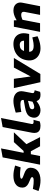

<svg xmlns="http://www.w3.org/2000/svg" viewBox="1456 -2274 818 3786"><g transform="rotate(-90 1865.0 -381.0)"><path d="M205.4 8.5Q153.9 8.5 108.3 0.2Q62.6 -8 18.7 -22L-8.4 -30.5L32.5 -142.2L59 -137.7Q96.5 -131.2 130.9 -128.4Q165.4 -125.7 198.4 -125.7Q227.5 -125.7 245.4 -132.5Q263.2 -139.2 265.3 -153.8Q266.3 -161.9 261.3 -169.4Q256.2 -177 238.9 -186Q221.7 -195 185.6 -208.6Q135.1 -227.6 104.6 -252.1Q74.1 -276.6 64.1 -309.3Q54.1 -342 62.1 -385Q74.6 -449.4 133.4 -487.4Q192.3 -525.3 295.6 -525.3Q340 -525.3 386.9 -517.6Q433.8 -509.9 465.9 -499.9L494.4 -490.9L458 -383.2L438.5 -385.7Q406.5 -389.7 378.2 -392.2Q350 -394.7 326 -394.7Q280.5 -394.7 258.1 -388.4Q235.8 -382.1 233.8 -368.6Q232.7 -360.5 239.3 -353.7Q245.8 -346.9 266.6 -337.9Q287.4 -328.9 330.4 -313.3Q380.9 -295.8 409.1 -273.8Q437.4 -251.8 446.4 -221.3Q455.4 -190.8 446.4 -147.8Q435.4 -91.3 399.5 -56.6Q363.5 -21.9 312.6 -6.7Q261.7 8.5 205.4 8.5Z M510.7 0 654.7 -738 831.5 -770 744.4 -324.7H780.7L955.8 -516.4H1149.2L832.9 -181.8H717L681.5 0ZM873.6 0 769.3 -192.3 886.2 -326.7 1054.4 0Z M1363.4 -6Q1343.9 0.5 1321.4 4.5Q1299 8.5 1278.6 8.5Q1219.7 8.5 1186 -12Q1152.3 -32.5 1141.8 -69.7Q1131.4 -106.8 1140.3 -155.7L1252.9 -738L1430.6 -770L1313.6 -168.2Q1309.1 -147.1 1319.3 -137.3Q1329.6 -127.5 1353.1 -127.5Q1364.1 -127.5 1374.4 -128Q1384.7 -128.5 1395.3 -130Z M1946.7 1Q1931.2 4.5 1916.5 6.5Q1901.8 8.5 1891.8 8.5Q1818 8.5 1787.6 -28Q1757.2 -64.4 1756.6 -114.3L1750.7 -138.3L1785.7 -319.2Q1792.2 -352.6 1774.7 -369.9Q1757.2 -387.3 1706.6 -387.3Q1672.6 -387.3 1639.6 -383.7Q1606.6 -380.2 1574.6 -374.2L1550.1 -369.2L1537.1 -479.4L1570 -489.9Q1619.9 -505.3 1670.8 -515.3Q1721.7 -525.3 1770.7 -525.3Q1816.3 -525.3 1854.2 -512.3Q1892.2 -499.3 1918.1 -474.1Q1944 -448.9 1954.5 -412Q1965 -375 1955.5 -326.7L1923.4 -158.2Q1918.4 -131.6 1930.4 -121.5Q1942.4 -111.5 1978.6 -106ZM1583.2 8.5Q1542.7 8.5 1506 -9Q1469.2 -26.6 1449.7 -62.1Q1430.3 -97.6 1440.7 -150.6Q1448.7 -189.5 1469.2 -217.5Q1489.7 -245.5 1530.4 -264.8Q1571.1 -284 1639 -296L1799.8 -325L1781.8 -240.7L1658.1 -209.5Q1640.1 -205.5 1629.1 -198.9Q1618.1 -192.4 1612.6 -183.9Q1607.1 -175.4 1604.6 -163.9Q1600.1 -139.3 1613.9 -127Q1627.7 -114.7 1649.8 -114.7Q1665.8 -114.7 1687.2 -120.5Q1708.5 -126.3 1731.1 -137.9L1768.3 -157.5L1790.6 -90.5L1734.5 -47.4Q1698.1 -20 1658.7 -5.7Q1619.2 8.5 1583.2 8.5Z M2137 6 2022 -516.4H2204.3L2249.5 -189.4H2252.5L2425.5 -516.4H2615.1L2298.7 6Z M2806.4 8.5Q2727.5 8.5 2668.6 -26.3Q2609.6 -61 2582.6 -124.2Q2555.7 -187.5 2572.2 -273Q2589.2 -359.4 2636.6 -415.1Q2684 -470.8 2750.9 -498.1Q2817.8 -525.3 2891.3 -525.3Q2970.2 -525.3 3021.2 -490.6Q3072.1 -455.8 3091.8 -395.6Q3111.6 -335.4 3096.6 -258L3088.1 -215.1H2736Q2737.5 -182.9 2751.2 -163.3Q2765 -143.7 2791.3 -134.9Q2817.6 -126.1 2855.2 -126.1Q2880.7 -126.1 2910.2 -130.1Q2939.7 -134.1 2972.2 -141.6L3020.5 -152.6L3043.5 -49.9L3006.5 -34.4Q2953.6 -12.5 2903.2 -2Q2852.8 8.5 2806.4 8.5ZM2752 -316.4H2954.6Q2955.1 -357 2933.5 -378.8Q2911.9 -400.6 2871.8 -400.6Q2827.2 -400.6 2797.9 -380.8Q2768.5 -361 2752 -316.4Z M3129.7 0 3230.2 -516.4H3356.7L3359.6 -425L3324.3 -443L3394.9 -481.5Q3432.2 -502.4 3472.9 -513.9Q3513.6 -525.3 3552.1 -525.3Q3605.1 -525.3 3642.8 -503.6Q3680.5 -481.9 3697.5 -442.7Q3714.5 -403.5 3704.5 -350.6L3635.9 0H3464.7L3523.7 -306.8Q3529.7 -335.9 3514.9 -353.9Q3500.1 -372 3464.1 -372Q3447.5 -372 3431.4 -368.5Q3415.3 -364.9 3396.7 -357.9L3368 -346.8L3300.5 0Z"/></g></svg>

Font: REM Medium
Style: Italic
Weight: 500
Italic angle: -11°
Designer: Octavio Pardo
Foundry: Ashler Design
Version: Version 1.005;gftools[0.9.28]